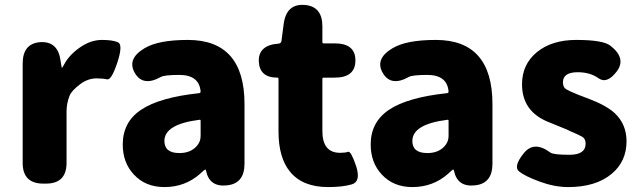

<svg xmlns="http://www.w3.org/2000/svg" viewBox="-20 -745 2593 779"><path d="M156 0Q72 0 72 -84V-487Q72 -569 144 -574Q216 -578 226 -497L229 -478Q230 -470 231.5 -470Q233 -470 241 -485Q263 -525 308 -555Q350 -583 393.5 -583Q437 -583 458.5 -573.5Q480 -564 456 -491Q432 -419 414.5 -423Q397 -427 372 -427Q337 -427 306 -404Q270 -377 262 -356Q250 -325 250 -292V-84Q250 0 166 0Z M647 14Q570 14 523 -37Q478 -85 478 -159Q478 -250 553 -300Q628 -350 788 -367Q794 -368 794 -374Q788 -441 708 -441Q648 -441 633 -433Q560 -392 527 -449Q494 -506 566 -549Q622 -583 742 -583Q972 -583 972 -323V-81Q972 0 901 7Q830 15 816 -52Q815 -57 812.5 -57Q810 -57 792 -40Q731 14 647 14ZM708 -124Q752 -124 777 -151Q794 -169 794 -193V-255Q794 -260 789 -259Q647 -241 647 -173Q647 -124 708 -124Z M1311 14Q1208 14 1157 -48Q1110 -105 1110 -211V-425Q1110 -430 1105 -430Q1033 -430 1030 -496Q1028 -562 1110 -568Q1121 -569 1122 -579L1131 -648Q1142 -730 1215 -725Q1288 -720 1288 -638V-574Q1288 -569 1293 -569H1338Q1422 -569 1422 -500Q1422 -430 1338 -430H1293Q1288 -430 1288 -425V-213Q1288 -125 1360 -125Q1381 -125 1392.5 -129Q1404 -133 1425 -71Q1445 -8 1407.5 3Q1370 14 1311 14Z M1653 14Q1576 14 1529 -37Q1484 -85 1484 -159Q1484 -250 1559 -300Q1634 -350 1794 -367Q1800 -368 1800 -374Q1794 -441 1714 -441Q1654 -441 1639 -433Q1566 -392 1533 -449Q1500 -506 1572 -549Q1628 -583 1748 -583Q1978 -583 1978 -323V-81Q1978 0 1907 7Q1836 15 1822 -52Q1821 -57 1818.5 -57Q1816 -57 1798 -40Q1737 14 1653 14ZM1714 -124Q1758 -124 1783 -151Q1800 -169 1800 -193V-255Q1800 -260 1795 -259Q1653 -241 1653 -173Q1653 -124 1714 -124Z M2285 14Q2230 14 2170 -8Q2110 -30 2086 -49.5Q2062 -69 2104 -122Q2146 -176 2213 -126Q2225 -117 2290.5 -117Q2356 -117 2356 -162Q2356 -182 2342.5 -190Q2329 -198 2293 -213L2281 -219Q2243 -235 2205 -250Q2098 -293 2098 -403Q2098 -484 2158.5 -533.5Q2219 -583 2318 -583Q2426 -583 2456 -560Q2522 -509 2483 -456Q2443 -403 2408.5 -427.5Q2374 -452 2324 -452Q2264 -452 2264 -411Q2264 -391 2277 -383Q2290 -375 2325 -361L2372 -343Q2440 -317 2474 -286Q2522 -241 2522 -172Q2522 -90 2462 -40Q2398 14 2285 14Z"/></svg>

Font: Resource Han Rounded JP Heavy
Style: Regular
Weight: 900
Designer: Cyano Hao (round all glyphs); Ryoko NISHIZUKA 西塚涼子 (kana, bopomofo & ideographs); Paul D. Hunt (Latin, Greek & Cyrillic)
Foundry: Cyano Hao
Version: 0.990